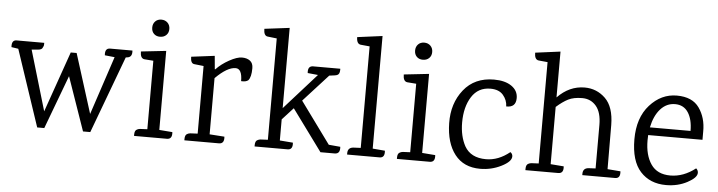

<svg xmlns="http://www.w3.org/2000/svg" viewBox="-45 -895 4137 1106"><g transform="rotate(5 2023.5 -341.5)"><path d="M571 -489H700Q704 -449 671 -447L665 -446L499 0H457L349 -310L233 0H192L44 -442L4 -448Q1 -489 30 -489H190V-482Q190 -474 188.5 -470.5Q187 -467 184 -461Q180 -449 158 -447L121 -444L224 -96L347 -447H381L489 -104L601 -442L544 -448Q540 -489 571 -489Z M942 0H752V-8Q752 -32 766 -38Q773 -42 783 -43L825 -45V-441L773 -445Q749 -448 749 -488L894 -504V-47L970 -41Q974 0 942 0ZM887 -595.5Q873 -582 851 -582Q829 -582 815.5 -595.5Q802 -609 802 -631Q802 -653 815.5 -667Q829 -681 851 -681Q873 -681 887 -667Q901 -653 901 -631Q901 -609 887 -595.5Z M1397 -448Q1397 -396 1380 -377Q1367 -366 1339 -368Q1339 -440 1301 -440Q1253 -440 1185 -372V-47L1271 -41Q1275 0 1243 0H1043V-8Q1043 -32 1057 -38Q1064 -42 1074 -43L1116 -45V-436L1062 -442Q1040 -444 1040 -483L1175 -500L1182 -423H1185Q1215 -455 1259.5 -479.5Q1304 -504 1332.5 -504Q1361 -504 1379 -490.5Q1397 -477 1397 -448Z M1745 -489H1902V-482Q1902 -458 1888 -452Q1881 -448 1842 -444L1699 -287L1874 -47L1941 -41Q1945 0 1912 0H1830L1655 -239L1591 -169V-47L1667 -41Q1671 0 1640 0H1449V-8Q1449 -32 1463 -38Q1470 -42 1480 -43L1522 -45V-631L1470 -637Q1446 -639 1446 -680L1591 -698V-234L1777 -442L1717 -448Q1713 -489 1745 -489Z M2172 0H1984V-8Q1984 -40 2016 -43L2059 -45V-632L2007 -637Q1983 -640 1983 -679L2128 -698V-47L2199 -41Q2203 0 2172 0Z M2462 0H2272V-8Q2272 -32 2286 -38Q2293 -42 2303 -43L2345 -45V-441L2293 -445Q2269 -448 2269 -488L2414 -504V-47L2490 -41Q2494 0 2462 0ZM2407 -595.5Q2393 -582 2371 -582Q2349 -582 2335.5 -595.5Q2322 -609 2322 -631Q2322 -653 2335.5 -667Q2349 -681 2371 -681Q2393 -681 2407 -667Q2421 -653 2421 -631Q2421 -609 2407 -595.5Z M2790 -504Q2854 -504 2891.5 -478Q2929 -452 2929 -409Q2929 -354 2873 -356Q2872 -393 2847.5 -421.5Q2823 -450 2774 -450Q2703 -450 2665.5 -391Q2628 -332 2628 -242Q2628 -163 2659 -106Q2695 -43 2783 -43Q2855 -43 2920 -96Q2933 -87 2933 -72Q2933 -42 2876 -13.5Q2819 15 2754 15Q2659 15 2607.5 -51Q2556 -117 2554 -231.5Q2552 -346 2615 -425Q2678 -504 2790 -504Z M3534 0H3344V-8Q3344 -40 3376 -43L3417 -45V-296Q3417 -369 3386 -405.5Q3355 -442 3305.5 -442Q3256 -442 3224.5 -426Q3193 -410 3157 -378V-47L3233 -41Q3237 0 3205 0H3015V-8Q3015 -32 3029 -38Q3036 -42 3046 -43L3088 -45V-631L3036 -636Q3012 -639 3012 -679L3157 -698V-433Q3226 -504 3314 -504Q3384 -504 3434 -455.5Q3484 -407 3485 -302L3486 -47L3561 -41Q3565 0 3534 0Z M4016 -263H3702Q3701 -253 3701 -232Q3701 -147 3737 -94.5Q3773 -42 3849 -42Q3925 -42 3994 -96Q4006 -86 4006 -71Q4006 -43 3951.5 -14Q3897 15 3829 15Q3736 15 3680.5 -46Q3625 -107 3625 -232Q3625 -357 3691 -430.5Q3757 -504 3847 -504Q3937 -504 3977 -447Q4017 -390 4016 -311ZM3943 -308Q3943 -375 3917 -414.5Q3891 -454 3841.5 -454Q3792 -454 3757 -415Q3722 -376 3708 -308Z"/></g></svg>

Font: Karma
Style: Regular
Weight: 400
Designer: Joana Correia
Foundry: Indian Type Foundry
Version: Version 1.202;PS 1.0;hotconv 1.0.78;makeotf.lib2.5.61930; tt